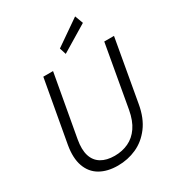

<svg xmlns="http://www.w3.org/2000/svg" viewBox="-218 -1055 1093 1195"><g transform="rotate(-30 328.5 -457.0)"><path d="M276 12Q201 12 149 -18Q97 -48 75.5 -108Q54 -168 69 -255L149 -700H219L139 -255Q127 -187 141 -142Q155 -97 193 -74Q231 -51 289 -51Q343 -51 388 -72Q433 -93 464 -138Q495 -183 508 -255L587 -700H657L578 -255Q562 -163 517 -103.5Q472 -44 409.5 -16Q347 12 276 12ZM341 -753 326 -800 508 -926 530 -867Z"/></g></svg>

Font: DM Sans 12pt Light
Style: Italic
Weight: 300
Italic angle: -10°
Version: Version 4.004;gftools[0.9.30]